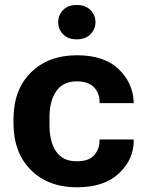

<svg xmlns="http://www.w3.org/2000/svg" viewBox="-20 -758 595 792"><path d="M35.6 -250V-265.6Q35.6 -387.5 107.3 -458.7Q179 -530 297.4 -530Q409.4 -530 468.3 -474Q527.1 -418 531.2 -341.3L532 -332.5H390.6V-338.9Q390.6 -374.8 367.1 -398.6Q343.5 -422.4 296.1 -422.4Q240.5 -422.4 212.3 -382.1Q184.1 -341.8 184.1 -273.7V-241.9Q184.1 -173.6 211.4 -133.2Q238.8 -92.8 295.9 -92.8Q347.9 -92.8 369.1 -118.3Q390.4 -143.8 390.4 -177.2V-182.6H531.5V-176.5Q531.5 -100.1 470.6 -42.7Q409.7 14.6 297.4 14.6Q179.2 14.6 107.4 -56.8Q35.6 -128.2 35.6 -250ZM220 -666.5Q220 -695.6 240.4 -716.6Q260.7 -737.5 296.9 -737.5Q332.5 -737.5 353.1 -716.6Q373.8 -695.6 373.8 -666.5Q373.8 -637.7 353.1 -616.7Q332.5 -595.7 296.6 -595.7Q260.5 -595.7 240.2 -616.7Q220 -637.7 220 -666.5Z"/></svg>

Font: RobotoFlex
Style: Regular
Weight: 400
Designer: Berlow after Robertson
Foundry: Google
Version: Version 2.136